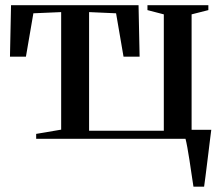

<svg xmlns="http://www.w3.org/2000/svg" viewBox="-20 -522 832 722"><path d="M116 0V-18.5L210 -34.5V-476.5L105.5 -472L77.5 -309H17.5L21.5 -502.5H501L505 -309H444.5L416.5 -472L315 -476.5V-30.5H596V-468L534.5 -484V-502.5H763.5V-484L700.5 -468V0ZM707.5 180Q704 158 700.2 132Q696.5 106 692.5 80.2Q688.5 54.5 684.5 32.5Q680.5 10.5 677 -2.5L652.5 -34H774.5Q772 -14 769.2 7.8Q766.5 29.5 763.8 52.2Q761 75 758.2 97.2Q755.5 119.5 752.8 140.5Q750 161.5 747.5 180Z"/></svg>

Font: Merriweather 144pt Medium
Style: Regular
Weight: 500
Version: Version 2.100